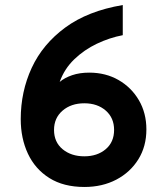

<svg xmlns="http://www.w3.org/2000/svg" viewBox="-20 -732 654 764"><path d="M316 12Q233 12 176.5 -23.5Q120 -59 91.2 -120.2Q62.5 -181.5 62.5 -258Q62.5 -367.5 106.2 -462Q150 -556.5 239.8 -622.5Q329.5 -688.5 468.5 -712V-592Q416 -582 365.5 -558Q315 -534 275.5 -496Q236 -458 217.5 -406Q237 -422.5 267 -432.8Q297 -443 335 -443Q400.5 -443 451.8 -413.5Q503 -384 532.8 -333Q562.5 -282 562.5 -217Q562.5 -149.5 530.5 -98Q498.5 -46.5 442.8 -17.2Q387 12 316 12ZM315.5 -110Q367 -110 400.5 -138.2Q434 -166.5 434 -215Q434 -263 400.8 -292Q367.5 -321 315.5 -321Q263 -321 229 -291.8Q195 -262.5 195 -215Q195 -166.5 229.2 -138.2Q263.5 -110 315.5 -110Z"/></svg>

Font: Overpass
Style: Bold
Weight: 700
Designer: Delve Withrington, Dave Bailey, Thomas Jockin
Foundry: Delve Fonts LLC
Version: Version 4.000; ttfautohint (v1.8.3)